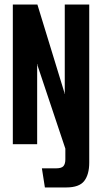

<svg xmlns="http://www.w3.org/2000/svg" viewBox="-20 -640 453 852"><path d="M179.2 191.8 165.9 107H228.3Q253.3 107 261.7 97Q270 87 270 67.2V19.6L146.6 -349.3L145.9 -355.9L144.9 -356.3V0H36.9V-620H145.9L265.7 -229.2L266.4 -223.6L267.4 -222.9V-620H376V81.4Q376 134.4 353.7 163.1Q331.5 191.8 273.6 191.8Z"/></svg>

Font: Smooch Sans Thin
Style: Regular
Weight: 100
Designer: Robert E. Leuschke
Foundry: Robert E. Leuschke
Version: Version 1.010